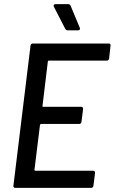

<svg xmlns="http://www.w3.org/2000/svg" viewBox="-20 -911 556 931"><path d="M367 -776 322 -884C320 -888 316 -891 311 -891H249C241 -891 238 -885 241 -879L297 -770C300 -766 303 -764 308 -764H359C366 -764 370 -769 367 -776ZM509 -627 516 -690C517 -696 514 -700 508 -700H139C133 -700 129 -696 128 -690L45 -10C44 -4 48 0 53 0H422C428 0 432 -4 433 -10L441 -73C441 -79 438 -83 432 -83H151C149 -83 147 -85 147 -87L174 -306C175 -308 177 -310 179 -310H364C370 -310 374 -314 375 -320L383 -383C383 -389 380 -393 374 -393H189C187 -393 185 -395 186 -397L212 -613C212 -615 214 -617 216 -617H498C504 -617 508 -621 509 -627Z"/></svg>

Font: Barlow Semi Condensed Medium
Style: Italic
Weight: 500
Width: 4
Italic angle: -7°
Designer: Jeremy Tribby
Foundry: Tribby Type
Version: Version 1.422;hotconv 1.0.109;makeotfexe 2.5.65596